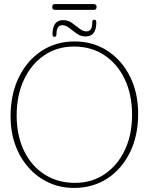

<svg xmlns="http://www.w3.org/2000/svg" viewBox="-20 -913 732 945"><path d="M347 -709Q438 -709 508.8 -663Q579.5 -617 619.8 -536.5Q660 -456 660 -352.5Q660 -245 619.5 -162.8Q579 -80.5 507.8 -34.2Q436.5 12 344 12Q277 12 220 -14.2Q163 -40.5 120.8 -88Q78.5 -135.5 55.2 -199.8Q32 -264 32 -340Q32 -449 72.5 -532Q113 -615 184 -662Q255 -709 347 -709ZM630 -347.5Q630 -447.5 594 -523.2Q558 -599 493.5 -641.5Q429 -684 344 -684Q261 -684 197.2 -640.5Q133.5 -597 97.8 -520.5Q62 -444 62 -345Q62 -246 98 -171.2Q134 -96.5 198.8 -54.8Q263.5 -13 349 -13Q432 -13 495.2 -56Q558.5 -99 594.2 -174.2Q630 -249.5 630 -347.5ZM401 -733.5Q377.5 -733.5 358 -747.5Q338.5 -761.5 321.2 -775.2Q304 -789 287 -789Q258 -789 258 -745.5Q258 -731.5 248 -731.5Q238.5 -731.5 238.5 -744.5Q238.5 -814 291.5 -814Q315 -814 334.2 -800.2Q353.5 -786.5 370.8 -772.5Q388 -758.5 405.5 -758.5Q434.5 -758.5 434 -801.5Q433 -816 444.5 -816Q454 -816 454 -802.5Q454 -733.5 401 -733.5ZM237 -878.5Q237 -893 251 -893H441Q455.5 -893 455.5 -878.5Q455.5 -864.5 441 -864.5H251Q237 -864.5 237 -878.5Z"/></svg>

Font: Fraunces 144pt SuperSoft Thin
Style: Regular
Weight: 100
Version: Version 1.000;[0bf87f6ff]